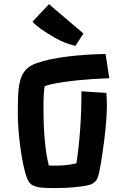

<svg xmlns="http://www.w3.org/2000/svg" viewBox="-20 -909 611 936"><path d="M347.7 -685.5Q295.4 -697.3 248 -724.6Q164.1 -772.5 138.7 -803.7L218.8 -888.7L386.7 -745.6ZM78.1 -198.7Q66.9 -287.6 66.9 -351.6Q66.9 -462.4 72.8 -491.5Q78.6 -520.5 85 -536.1Q91.3 -551.8 101.6 -564Q120.6 -587.4 154.3 -599.6Q188 -611.8 226.6 -619.9Q265.1 -627.9 308.6 -633.3Q395 -644 494.6 -646L512.7 -527.8Q338.4 -521 233.4 -499Q211.9 -494.1 197.8 -488.8Q191.9 -455.6 191.9 -394.5Q191.9 -333.5 193.4 -299.8Q194.8 -266.1 197.8 -232.4Q204.1 -156.2 217.8 -102.5Q224.6 -101.6 231.9 -101.6Q239.3 -101.6 258.8 -101.6Q304.7 -101.6 352.5 -112.8Q377 -271.5 377 -463.9L498.5 -456.1Q501 -421.9 501 -396.2Q501 -370.6 499.3 -341.6Q497.6 -312.5 494.6 -282.5Q491.7 -252.4 487.8 -222.4Q483.9 -192.4 480 -165.3Q476.1 -138.2 472.2 -115.2L465.3 -77.1Q457 -37.1 446.5 -26.4Q436 -15.6 426.5 -11.5Q417 -7.3 402.3 -4.4Q387.7 -1.5 370.4 0.7Q353 2.9 334 4.4Q314.9 5.9 297.4 6.8Q268.1 7.8 243.2 7.8Q185.1 7.8 164.6 2.9Q144 -2 132.1 -10.3Q120.1 -18.6 110.6 -43.7Q101.1 -68.8 92.5 -110.6Q84 -152.3 78.1 -198.7Z"/></svg>

Font: Passero One
Style: Regular
Weight: 400
Designer: Viktoriya Grabowska
Foundry: Viktoriya Grabowska
Version: Version 1.003